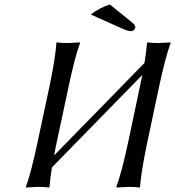

<svg xmlns="http://www.w3.org/2000/svg" viewBox="-20 -838 785 861"><path d="M472.7 -817.9 576.2 -733.9Q588.9 -723.1 586.4 -712.9Q585 -707 579.6 -702.6Q574.2 -698.2 568.4 -698.2Q553.2 -698.2 527.8 -710L387.2 -772.9Q423.8 -802.2 472.7 -817.9ZM200.7 -444.8Q228 -574.2 232.9 -645L235.8 -647.9Q252.4 -645 286.1 -645L338.9 -647.9V-645Q314.5 -578.6 286.6 -444.8L234.4 -200.2Q228 -171.4 222.7 -141.1L627.9 -555.7Q636.2 -606.4 639.2 -645L641.6 -647.9Q658.2 -645 691.9 -645Q691.9 -645 744.6 -647.9L745.1 -645Q720.7 -578.6 692.4 -444.8L640.6 -200.2Q613.3 -70.8 607.9 0L605.5 2.9Q588.9 0 555.2 0Q555.2 0 502.4 2.9L502 0Q526.4 -67.9 554.7 -200.2L606.4 -444.8Q612.8 -476.1 618.2 -502L212.9 -87.4Q204.6 -36.1 202.1 0L199.2 2.9Q182.6 0 148.9 0Q148.9 0 96.2 2.9V0Q120.6 -67.9 148.4 -200.2Z"/></svg>

Font: Linux Biolinum
Style: Italic
Weight: 400
Italic angle: -12°
Designer: Philipp H. Poll
Foundry: Philipp H. Poll
Version: Version 1.1.3 ; ttfautohint (v0.9)